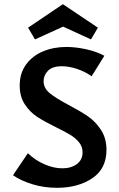

<svg xmlns="http://www.w3.org/2000/svg" viewBox="-20 -889 567 916"><path d="M147 -701 114 -757 280 -869 447 -757 414 -701 281 -762ZM306 -389Q363 -359 399.5 -334Q436 -309 462 -269Q488 -229 488 -174Q488 -84 420 -38.5Q352 7 252 7Q190 7 134.5 -10Q79 -27 42 -53L113 -158Q147 -125 191.5 -105.5Q236 -86 277 -86Q320 -86 347 -106.5Q374 -127 374 -162Q374 -189 357.5 -209.5Q341 -230 316.5 -245Q292 -260 249 -281Q192 -309 157.5 -331.5Q123 -354 98.5 -391Q74 -428 74 -481Q74 -540 104.5 -581.5Q135 -623 185.5 -644Q236 -665 297 -665Q341 -665 391 -654Q441 -643 478 -623L417 -525Q387 -547 348 -560Q309 -573 275 -573Q230 -573 209 -551.5Q188 -530 188 -502Q188 -469 216 -445.5Q244 -422 306 -389Z"/></svg>

Font: Ysabeau Infant
Style: Bold
Weight: 700
Designer: Christian Thalmann (Catharsis Fonts)
Version: Version 0.003